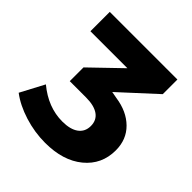

<svg xmlns="http://www.w3.org/2000/svg" viewBox="-191 -839 984 984"><g transform="rotate(45 301.5 -346.5)"><path d="M381.8 -413.1Q467.3 -400.9 518.6 -350.3Q569.8 -299.8 569.8 -221.2Q569.8 -119.1 492.7 -55.7Q415.5 7.8 286.1 7.8Q209.5 7.8 134.8 -15.6Q60.1 -39.1 8.8 -78.1L77.1 -207Q168 -131.8 271 -131.8Q329.1 -131.8 360.1 -154.8Q391.1 -177.7 391.1 -219.2Q391.1 -261.2 359.9 -283.2Q328.6 -305.2 270 -305.2H151.9V-404.8L314 -561H45.9V-701.2H536.1V-595.2L345.2 -419.9Z"/></g></svg>

Font: Montserrat-Arabic
Style: Bold
Weight: 700
Designer: Mohamed Gaber
Foundry: Kief Type Foundry
Version: Version 5.008;PS 005.008;hotconv 1.0.88;makeotf.lib2.5.64775